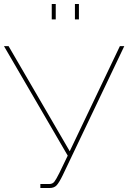

<svg xmlns="http://www.w3.org/2000/svg" viewBox="-20 -941 642 961"><path d="M239 -844V-921H259V-844ZM355 -844V-921H375V-844ZM182 0V-20H227Q243 -20 252 -31.5Q261 -43 277 -75L319 -162L0 -710H23L329 -184L580 -710H602L294 -64Q276 -27 263.5 -13.5Q251 0 228 0Z"/></svg>

Font: Raleway-v4020 Thin
Style: Regular
Weight: 250
Designer: Matt McInerney, Pablo Impallari, Rodrigo Fuenzalida
Foundry: Matt McInerney, Pablo Impallari, Rodrigo Fuenzalida
Version: Version 4.020;PS 004.020;hotconv 1.0.88;makeotf.lib2.5.64775